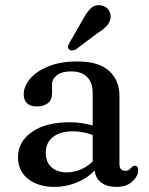

<svg xmlns="http://www.w3.org/2000/svg" viewBox="-20 -721 584 753"><path d="M50.5 -104.5Q50.5 -165 104.8 -203.2Q159 -241.5 253 -241.5Q278 -241.5 301.2 -238Q324.5 -234.5 343.5 -229V-356Q343.5 -397 321.5 -419Q299.5 -441 259.5 -441Q222.5 -441 203.2 -426Q184 -411 184 -390V-354Q184 -329.5 168 -316.5Q152 -303.5 124 -303.5Q99 -303.5 86 -316.2Q73 -329 73 -350.5Q73 -382 97.8 -411.8Q122.5 -441.5 169.8 -460.8Q217 -480 284.5 -480Q367 -480 407.8 -443Q448.5 -406 448.5 -344.5V-78.5Q448.5 -51 471 -51Q481 -51 486 -55Q491 -59 494.5 -63Q497.5 -66 500.5 -68.5Q503.5 -71 507.5 -71Q522 -71 522 -53.5Q522 -31 499.2 -9.5Q476.5 12 437 12Q400.5 12 377.5 -4.5Q354.5 -21 351.5 -52Q320.5 -21 279.2 -4.5Q238 12 193.5 12Q130 12 90.2 -19.2Q50.5 -50.5 50.5 -104.5ZM159.5 -122.5Q159.5 -84.5 182.2 -64.8Q205 -45 240 -45Q298.5 -45 343.5 -87.5V-192Q326 -198 306.5 -202Q287 -206 265.5 -206Q216.5 -206 188 -183.8Q159.5 -161.5 159.5 -122.5ZM304.5 -643.5Q319.5 -672 335.5 -687.8Q351.5 -703.5 375.5 -700Q395.5 -697 405.8 -682Q416 -667 413.5 -650Q410.5 -632 397.8 -618.5Q385 -605 362.5 -591L276.5 -526.5Q270 -523.5 262.8 -523.2Q255.5 -523 251 -527.5Q245.5 -532.5 246.8 -539.2Q248 -546 252 -552.5Z"/></svg>

Font: Fraunces 9pt S050
Style: Regular
Weight: 400
Version: Version 1.000; ttfautohint (v1.8.3)